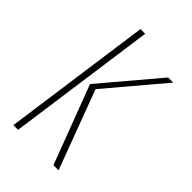

<svg xmlns="http://www.w3.org/2000/svg" viewBox="-175 -605 664 664"><g transform="rotate(45 156.5 -273.0)"><path d="M222 0 113 -288 288 -495H313L139 -289L247 0ZM26 0 102 -546H125L49 0Z"/></g></svg>

Font: Alumni Sans SC Thin
Style: Italic
Weight: 100
Italic angle: -8°
Designer: Robert E. Leuschke
Foundry: Robert E. Leuschke
Version: Version 1.016